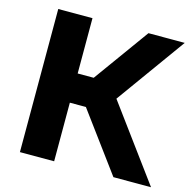

<svg xmlns="http://www.w3.org/2000/svg" viewBox="-107 -850 971 959"><g transform="rotate(15 378.0 -370.0)"><path d="M78 0V-740H255V-454H338L544.5 -740H732L474.5 -382.5L756 0H561.5L338 -303H255V0Z"/></g></svg>

Font: Encode Sans Exp
Style: Bold
Weight: 700
Width: 7
Designer: Multiple Designers
Foundry: Impallari Type
Version: Version 3.002; ttfautohint (v1.8.3) -l 8 -r 50 -G 200 -x 14 